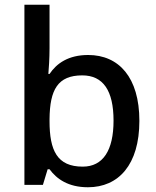

<svg xmlns="http://www.w3.org/2000/svg" viewBox="-20 -780 660 810"><path d="M189 -577V-760H83V0H161L181 -66H189C219 -25 268 10 351 10C480 10 568 -85 568 -270C568 -454 481 -548 352 -548C269 -548 219 -513 189 -468H184C186 -490 189 -534 189 -577ZM327 -462C415 -462 459 -398 459 -271C459 -146 415 -77 329 -77C221 -77 189 -145 189 -269V-277C190 -402 224 -462 327 -462Z"/></svg>

Font: Noto Sans Bamum Medium
Style: Regular
Weight: 500
Designer: Monotype Design Team
Foundry: Monotype Imaging Inc.
Version: Version 2.002